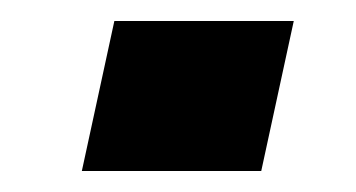

<svg xmlns="http://www.w3.org/2000/svg" viewBox="-20 -391 339 183"><path d="M58 -228 89 -371H260L229 -228Z"/></svg>

Font: Saira
Style: Bold Italic
Weight: 700
Italic angle: -12°
Designer: Hector Gatti with collaboration of the Omnibus-Type team
Foundry: Omnibus-Type
Version: Version 1.100; ttfautohint (v1.8.3)